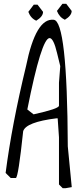

<svg xmlns="http://www.w3.org/2000/svg" viewBox="-20 -935 425 1019"><path d="M264.2 -830.1Q336.9 -828.1 339.8 -158.2L360.8 58.1L327.1 64H313L293 43.9V-206.1L286.1 -307.1H279.8Q118.2 -287.1 103 -238.8Q77.1 6.8 64 9.8H37.1L9.8 -17.1Q43 -273.9 118.2 -584Q169.9 -839.8 264.2 -830.1ZM125 -354 158.2 -328.1Q293 -357.9 293 -374V-496.1L299.8 -584L283.2 -651.9Q264.2 -732.9 243.2 -732.9Q200.2 -732.9 125 -354ZM159.2 -910.2H179.2L208.5 -872.1Q208.5 -847.2 172.4 -825.2Q143.1 -837.9 130.4 -872.1ZM311.5 -915H331.5L360.4 -877Q360.4 -852.1 324.2 -830.1Q295.4 -843.3 282.2 -877Z"/></svg>

Font: Loved by the King
Style: Regular
Weight: 400
Designer: Kimberly Geswein
Foundry: Kimberly Geswein
Version: Version 1.002 2006